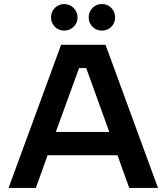

<svg xmlns="http://www.w3.org/2000/svg" viewBox="-20 -919 814 939"><path d="M21.9 0 278.9 -700H496.1L752.6 0H612L554.6 -159.7H212.8L155.4 0ZM253 -273.7H514.5L401.7 -586H366.7ZM293.4 -769.4Q267 -769.4 248.3 -787.9Q229.5 -806.4 229.5 -833.7Q229.5 -861.1 248.3 -880.2Q267 -899.2 293.4 -899.2Q320.9 -899.2 340.1 -880.2Q359.3 -861.1 359.3 -833.7Q359.3 -806.4 340.1 -787.9Q320.9 -769.4 293.4 -769.4ZM478.4 -769.4Q451.3 -769.4 432.5 -787.9Q413.7 -806.4 413.7 -833.7Q413.7 -861.1 432.5 -880.2Q451.3 -899.2 478.4 -899.2Q505.9 -899.2 524.5 -880.2Q543 -861.1 543 -833.7Q543 -806.4 524.5 -787.9Q505.9 -769.4 478.4 -769.4Z"/></svg>

Font: Envelope Sans Variable
Style: Regular
Weight: 500
Designer: Andreas Rasmussen / Norman Anderson
Foundry: mail.de GmbH
Version: Version 1.150